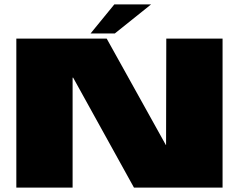

<svg xmlns="http://www.w3.org/2000/svg" viewBox="-20 -850 1104 870"><path d="M54 0H309V-498H311.5L587 0H988.5V-675H733.5L732.5 -193H731.5L463.5 -675H54ZM390.5 -698.5H500.5L664.5 -830H498Z"/></svg>

Font: Anybody Expanded Black
Style: Regular
Weight: 900
Width: 7
Designer: Tyler Finck
Foundry: Etcetera Type Company
Version: Version 1.113;gftools[0.9.25]